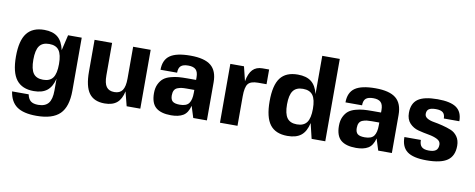

<svg xmlns="http://www.w3.org/2000/svg" viewBox="-73 -1049 3974 1607"><g transform="rotate(10 1914.0 -245.0)"><path d="M227 10Q128 10 79.5 -52.5Q31 -115 31 -250Q31 -385 79.5 -447.5Q128 -510 227 -510Q300 -510 341.5 -476Q383 -442 399 -368L430 -500H546V-50Q546 87 484 148.5Q422 210 285 210Q175 210 119 170.5Q63 131 50 44H191Q199 83 220.5 100Q242 117 284 117Q343 117 370.5 83.5Q398 50 398 -25V-125Q381 -55 340 -22.5Q299 10 227 10ZM204.5 -365Q179 -329 179 -249Q179 -169 204.5 -133Q230 -97 288 -97Q346 -97 371.5 -133Q397 -169 397 -249Q397 -329 371.5 -365Q346 -401 288 -401Q230 -401 204.5 -365Z M1016 0 985 -121Q971 -54 933.5 -22.5Q896 9 829 9Q739 9 697 -48Q655 -105 655 -231V-501H804V-226Q804 -158 825.5 -128.5Q847 -99 893 -99Q940 -99 961.5 -130Q983 -161 983 -230V-500H1132V0Z M1582 0 1551 -98Q1535 -36 1496.5 -13Q1458 10 1394 10Q1308 10 1265 -26.5Q1222 -63 1222 -148Q1222 -193 1237.5 -225Q1253 -257 1275.5 -275Q1298 -293 1334 -303Q1370 -313 1401.5 -315.5Q1433 -318 1475 -318H1550V-340Q1550 -385 1530 -405Q1510 -425 1466 -425Q1422 -425 1402.5 -407.5Q1383 -390 1383 -350H1242Q1242 -434 1296 -472Q1350 -510 1470 -510Q1589 -510 1643.5 -465.5Q1698 -421 1698 -324V0ZM1550 -233H1487Q1460 -233 1443.5 -231Q1427 -229 1408.5 -222Q1390 -215 1381 -198.5Q1372 -182 1372 -156Q1372 -120 1390 -105Q1408 -90 1451 -90Q1508 -90 1529 -119.5Q1550 -149 1550 -208Z M2065 -385Q2003 -385 1980.5 -357Q1958 -329 1958 -250V0H1809V-500H1925L1955 -378Q1967 -446 1997.5 -478Q2028 -510 2081 -510H2137V-385Z M2383 11Q2282 11 2234.5 -51.5Q2187 -114 2187 -250Q2187 -386 2234 -448Q2281 -510 2382 -510Q2455 -510 2496.5 -477.5Q2538 -445 2555 -375V-700H2704V0H2588L2557 -129Q2541 -56 2499.5 -22.5Q2458 11 2383 11ZM2361 -134Q2387 -98 2445 -98Q2503 -98 2529 -134Q2555 -170 2555 -249Q2555 -328 2529 -364Q2503 -400 2445 -400Q2387 -400 2361 -364Q2335 -328 2335 -249Q2335 -170 2361 -134Z M3154 0 3123 -98Q3107 -36 3068.5 -13Q3030 10 2966 10Q2880 10 2837 -26.5Q2794 -63 2794 -148Q2794 -193 2809.5 -225Q2825 -257 2847.5 -275Q2870 -293 2906 -303Q2942 -313 2973.5 -315.5Q3005 -318 3047 -318H3122V-340Q3122 -385 3102 -405Q3082 -425 3038 -425Q2994 -425 2974.5 -407.5Q2955 -390 2955 -350H2814Q2814 -434 2868 -472Q2922 -510 3042 -510Q3161 -510 3215.5 -465.5Q3270 -421 3270 -324V0ZM3122 -233H3059Q3032 -233 3015.5 -231Q2999 -229 2980.5 -222Q2962 -215 2953 -198.5Q2944 -182 2944 -156Q2944 -120 2962 -105Q2980 -90 3023 -90Q3080 -90 3101 -119.5Q3122 -149 3122 -208Z M3492 -372Q3492 -349 3514.5 -335.5Q3537 -322 3571 -316.5Q3605 -311 3645 -301Q3685 -291 3719 -277.5Q3753 -264 3775.5 -232.5Q3798 -201 3798 -154Q3798 -68 3742.5 -29Q3687 10 3565 10Q3452 10 3401 -28Q3350 -66 3350 -150H3490Q3490 -110 3509 -92Q3528 -74 3570 -74Q3612 -74 3631 -89Q3650 -104 3650 -138Q3650 -167 3619.5 -182.5Q3589 -198 3545 -205.5Q3501 -213 3457 -224.5Q3413 -236 3382.5 -268.5Q3352 -301 3352 -356Q3352 -437 3403.5 -473.5Q3455 -510 3570 -510Q3680 -510 3730 -474.5Q3780 -439 3780 -360H3648Q3648 -395 3629.5 -410.5Q3611 -426 3570 -426Q3529 -426 3510.5 -413.5Q3492 -401 3492 -372Z"/></g></svg>

Font: Fivo Sans Modern
Style: Regular
Weight: 700
Designer: Alexander Slobzheninov
Foundry: Alexander Slobzheninov
Version: 1.0